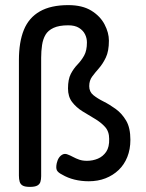

<svg xmlns="http://www.w3.org/2000/svg" viewBox="-20 -706 570 751"><path d="M97 25Q78 25 69 20Q60 15 57 5Q54 -5 54 -19V-471Q54 -542 73.5 -589.5Q93 -637 136 -661.5Q179 -686 247 -686Q302 -686 337 -664.5Q372 -643 389 -610.5Q406 -578 406 -547Q406 -506 394 -481Q382 -456 367 -439Q352 -422 340.5 -406.5Q329 -391 329 -369Q329 -347 345 -334Q361 -321 385 -309Q409 -297 433 -279.5Q457 -262 473.5 -234Q490 -206 490 -159Q490 -122 478 -92Q466 -62 444 -41Q422 -20 392.5 -8.5Q363 3 327 3Q298 3 271.5 -3.5Q245 -10 223 -23Q207 -31 202.5 -40Q198 -49 202 -68Q205 -81 211 -89.5Q217 -98 225.5 -102Q234 -106 244 -102Q255 -98 266 -92Q277 -86 290 -81.5Q303 -77 320 -77Q343 -77 363 -85.5Q383 -94 395.5 -112.5Q408 -131 407 -163Q407 -192 390.5 -210Q374 -228 350 -242Q326 -256 302 -271Q278 -286 262 -307Q246 -328 246 -360Q246 -396 257 -417Q268 -438 283 -453.5Q298 -469 309 -488.5Q320 -508 320 -540Q320 -557 312.5 -572Q305 -587 289 -597Q273 -607 247 -607Q211 -607 189.5 -597Q168 -587 158 -570Q148 -553 144.5 -529.5Q141 -506 141 -480V-17Q141 -4 138 5.5Q135 15 125.5 20Q116 25 97 25Z"/></svg>

Font: Fredoka SemiCondensed
Style: Regular
Weight: 400
Width: 4
Designer: Ben Nathan
Foundry: Milena B. Brandão, Ben Nathan
Version: Version 2.001